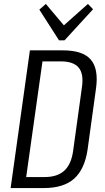

<svg xmlns="http://www.w3.org/2000/svg" viewBox="-20 -956 532 976"><path d="M132 -700H300Q401 -700 441.5 -653Q482 -606 468 -506L425 -194Q410 -95 356.5 -47.5Q303 0 202 0H34ZM98 -56H207Q272 -56 307.5 -89Q343 -122 352 -191L396 -509Q407 -579 380.5 -611.5Q354 -644 289 -644H180L202 -687L107 -13ZM453 -909 308 -751H280L180 -907L213 -936L315 -815H291L427 -936Z"/></svg>

Font: Pathway Extreme Condensed Light
Style: Italic
Weight: 300
Width: 3
Italic angle: -8°
Version: Version 1.001;gftools[0.9.26]